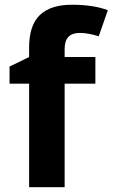

<svg xmlns="http://www.w3.org/2000/svg" viewBox="-20 -785 472 805"><path d="M314.5 -647Q251 -647 251 -580.1V-545.9H379.9V-434.1H251V0H102.1V-434.1H20V-505.9L102.1 -545.9V-585.9Q102.1 -679.7 147.9 -722.7Q193.8 -765.6 282.7 -765.1Q371.6 -765.1 432.1 -742.2L394 -632.8Q348.6 -647 314.5 -647Z"/></svg>

Font: OpenSansHebrew-Bold
Style: Bold
Weight: 700
Foundry: Ascender Corporation, Yanek Iontef
Version: Version 2.001;PS 002.001;hotconv 1.0.70;makeotf.lib2.5.58329